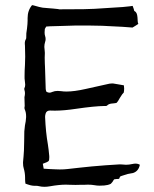

<svg xmlns="http://www.w3.org/2000/svg" viewBox="-20 -720 592 740"><path d="M502 -89.4Q511.7 -89.4 519 -85Q514.2 -60.1 492.7 -53.2Q488.8 -52.2 482.4 -51.3L471.7 -49.3L448.7 -42Q440.9 -40 440.9 -34.2Q440.9 -33.2 439 -31.2Q437.5 -30.3 436.5 -30.3H435.1Q428.2 -30.3 419.9 -28.8L416.5 -23.9L413.6 -19Q409.7 -13.7 407.2 -11.7Q405.3 -10.3 401.9 -9.3L395.5 -7.3Q384.8 -4.4 363.3 -4.4Q354 -4.4 343.8 -6.3Q333 -8.3 318.4 -8.3L306.2 -7.8H293.5L271 -7.3L248.5 -7.8Q241.7 -8.3 233.9 -8.3Q208 -8.3 172.4 -2Q161.1 0 151.4 0Q140.1 0 130.4 -2.4Q124 -3.9 119.6 -3.9H112.8Q106 -3.9 97.7 -5.9L87.9 -8.8L78.1 -12.2L77.1 -20.5L76.7 -28.8V-34.7Q76.7 -53.7 71.3 -71.8Q68.8 -79.1 68.8 -91.3V-95.2L70.8 -117.7L72.3 -140.1L73.2 -176.8L73.7 -213.4Q74.2 -222.7 76.2 -236.8L79.1 -252.4L80.6 -268.1V-272.5Q80.6 -287.1 75.2 -298.8Q74.2 -301.3 74.2 -305.2L75.2 -311.5L74.2 -345.2Q76.2 -354 76.2 -360.8Q76.2 -366.7 74.7 -371.1L73.7 -375.5V-379.4Q77.1 -385.3 77.1 -393.1Q77.1 -395.5 76.7 -398.4L75.7 -408.2L74.7 -417.5V-427.7Q74.7 -448.7 76.2 -469.2Q77.1 -483.4 77.1 -502Q77.1 -521 76.2 -544.4L75.7 -550.3V-556.2Q76.2 -563 79.1 -567.9Q81.1 -570.8 81.1 -573.7Q81.1 -582 81.5 -591.8L84 -609.4Q86.4 -628.9 86.4 -640.6V-650.4Q86.4 -679.7 103.5 -700.2L109.4 -699.2Q112.8 -698.7 114.3 -697.8Q132.3 -692.4 144.5 -690.4L155.3 -689.5L166.5 -688.5L185.1 -687L203.6 -685.1L208.5 -684.1L301.8 -684.6Q327.1 -685.1 344.2 -686L452.6 -692.9L471.2 -694.8L481 -695.8L491.2 -697.3L495.6 -685.1L496.1 -683.1L496.6 -680.7Q497.1 -677.7 498.5 -677.2Q508.3 -672.9 509.8 -653.8L510.3 -646L510.7 -638.7Q511.2 -630.9 513.2 -627.9L502 -620.6L490.7 -613.8L451.7 -616.7L411.6 -618.7L393.6 -619.6L375 -620.6L322.8 -621.6H271L222.2 -620.1L172.9 -618.7L166 -618.2L158.2 -617.7L155.3 -612.8Q153.3 -610.4 152.8 -608.4Q151.9 -600.6 151.9 -595.2Q151.9 -586.4 153.8 -581.5Q155.8 -575.2 155.8 -569.3Q155.8 -563.5 153.8 -558.1Q150.9 -548.8 150.9 -539.1Q150.9 -533.7 151.9 -528.3Q152.8 -523.4 152.8 -517.6V-513.2L152.3 -498Q152.3 -486.3 152.8 -475.1L153.3 -465.3Q153.8 -459 153.8 -451.7L156.2 -376.5L157.2 -371.6L158.2 -367.2Q164.1 -362.8 170.4 -362.8Q175.8 -362.8 181.6 -365.7Q190.9 -369.6 202.1 -369.6Q208.5 -369.6 215.3 -368.7Q224.6 -367.2 236.3 -367.2Q266.1 -367.2 309.6 -377L401.9 -397.5Q407.2 -398.4 412.1 -398.4H415L435.5 -395L457.5 -391.1Q458.5 -385.3 458.5 -378.9Q458.5 -371.1 457 -363.3Q452.1 -359.4 442.4 -343.3L435.5 -331.5Q431.6 -325.7 428.7 -323.2Q425.3 -322.3 419.4 -321.8L409.7 -320.8Q397.9 -319.3 392.6 -313Q391.6 -312 388.2 -311.5H382.8Q344.2 -311 274.4 -300.8Q226.1 -293.5 191.4 -293.5Q182.6 -293.5 174.3 -293.9H172.4Q159.2 -293.9 155.8 -282.2Q153.8 -275.4 153.8 -269.5Q156.2 -210.4 164.6 -163.1Q167.5 -145 169.9 -118.2V-112.3Q169.9 -102.5 167.5 -99.6Q163.6 -95.2 145 -88.9Q147.5 -75.2 148.4 -69.8L171.4 -68.4L193.8 -67.4Q202.1 -66.9 210.4 -66.9Q226.1 -66.9 239.3 -68.4L286.6 -73.7L334 -78.6L387.2 -83L439.9 -86.4H445.3Q449.7 -86.4 453.1 -85.9Q459 -85 465.3 -85Q477.1 -85 490.2 -87.9Q496.6 -89.4 502 -89.4Z"/></svg>

Font: Kurland
Style: Regular
Weight: 400
Designer: GGBot
Version: 0.22